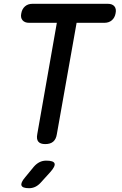

<svg xmlns="http://www.w3.org/2000/svg" viewBox="-20 -750 640 1010"><path d="M279 -630H133Q110 -630 98.5 -643.5Q87 -657 92 -680Q96 -703 111.5 -716.5Q127 -730 151 -730H547Q571 -730 582 -716.5Q593 -703 588 -680Q584 -657 568.5 -643.5Q553 -630 529 -630H383L279 -44Q275 -18 260 -5Q245 8 218 8Q192 8 181.5 -5Q171 -18 176 -44ZM112 183 158 127Q172 111 188 103Q204 95 223 95Q262 95 267 110Q272 125 243 157L193 212Q180 226 165 233Q150 240 133 240Q98 240 93 225.5Q88 211 112 183Z"/></svg>

Font: Maple Mono Medium
Style: Italic
Weight: 500
Italic angle: -10°
Monospace: yes
Designer: subframe7536
Version: Version 7.000